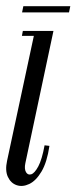

<svg xmlns="http://www.w3.org/2000/svg" viewBox="-24 -595 247 621"><path d="M88.9 -495H148.9L58 -67.2Q54.1 -48.6 60.1 -38.2Q66.1 -27.9 77.1 -31.3Q88 -34.8 99.9 -56.9Q111.8 -79.1 120.2 -125L135.9 -123.2Q128.2 -70.5 110.4 -40.4Q92.5 -10.2 70.6 0.1Q48.8 10.4 29.9 3.9Q11 -2.5 1.5 -22.9Q-8 -43.2 -1.2 -74.6ZM46.9 -479 49.9 -495H98.9L95.9 -479ZM203.4 -575 199.2 -555H47.4L51.5 -575Z"/></svg>

Font: Emberly Black
Style: Italic
Weight: 900
Italic angle: -12°
Designer: Rajesh Rajput
Foundry: Rajesh Rajput
Version: Version 1.000